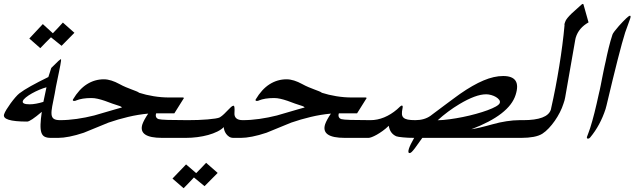

<svg xmlns="http://www.w3.org/2000/svg" viewBox="-58 -786 3304 1000"><path d="M329.6 -615.2 262.7 -547.4 207.5 -591.8Q193.4 -578.1 179.4 -563.7Q165.5 -549.3 151.9 -535.2L94.7 -585.4L165 -660.6L217.3 -612.8Q230 -626 243.9 -640.6Q257.8 -655.3 269.5 -668.5ZM184.1 -331.5Q167.5 -327.1 147.2 -318.6Q127 -310.1 108.6 -299.8Q90.3 -289.6 76.9 -278.8Q63.5 -268.1 61 -259.8Q55.2 -242.7 97.2 -242.7Q111.8 -242.7 130.4 -246.1Q148.9 -249.5 168 -255.4ZM239.7 -67.9H206.1Q186.5 -67.9 174.6 -74Q162.6 -80.1 157.5 -95.5Q152.3 -110.8 153.1 -137.2Q153.8 -163.6 159.7 -203.6Q100.1 -152.8 83.5 -152.8Q-49.3 -152.8 -36.6 -190.9Q-33.7 -200.2 -24.2 -215.8Q-14.6 -231.4 -2.7 -247.8Q9.3 -264.2 21.7 -278.6Q34.2 -293 43 -299.8Q64.5 -316.4 102.5 -337.6Q140.6 -358.9 193.8 -384.8Q197.3 -394.5 201.4 -408.2Q205.6 -421.9 209 -432.1L246.6 -468.8Q250.5 -472.7 254.6 -475.1Q258.8 -477.5 258.8 -478Q260.7 -478 259.8 -469.2Q258.8 -460.4 256.1 -445.8Q253.4 -431.2 249.5 -412.4Q245.6 -393.6 241.5 -373.8Q237.3 -354 233.4 -334.5Q229.5 -314.9 227.1 -298.8Q219.2 -259.8 214.1 -233.2Q209 -206.5 210.4 -190.4Q211.9 -174.3 222.2 -167.2Q232.4 -160.2 254.9 -160.2H269Z M904.8 -67.9H786.1Q661.1 -67.9 683.6 -138.7Q687.5 -149.9 695.1 -163.8Q702.6 -177.7 713.9 -194.3Q661.1 -189.5 608.9 -177Q556.6 -164.6 507.3 -147.5Q491.7 -141.1 459.5 -127.9Q427.2 -114.7 378.4 -94.7Q337.9 -81.1 304 -74.5Q270 -67.9 245.6 -67.9H211.9L240.7 -160.2H255.4Q295.9 -160.2 342 -166.7Q388.2 -173.3 432.6 -184.6Q470.7 -195.8 497.8 -203.6Q524.9 -211.4 542.5 -216.6Q560.1 -221.7 568.4 -223.9Q576.7 -226.1 577.1 -226.1L576.7 -225.6Q577.6 -230.5 554.7 -237.3Q531.7 -244.1 488.3 -260.7Q467.8 -267.6 450.7 -271.5Q433.6 -275.4 418 -275.4Q369.1 -275.4 338.4 -262.7H338.9Q334.5 -260.3 328.1 -260.3Q319.3 -260.3 321.8 -267.6Q354 -321.8 394.8 -347.4Q435.5 -373 482.9 -373Q501.5 -373 522.2 -366.5Q543 -359.9 563.5 -348.6Q581.1 -338.9 597.7 -332Q614.3 -325.2 627.7 -320.1Q641.1 -314.9 651.4 -311Q661.6 -307.1 667 -302.7Q701.7 -291.5 742.2 -284.9Q782.7 -278.3 822.3 -278.3H894.5Q899.9 -278.3 899.4 -274.4Q898.4 -272.9 898.4 -272.5Q898.4 -272 897.5 -271L897.9 -272Q886.2 -252.9 874 -233.9Q861.8 -214.8 850.1 -195.8H755.4Q751.5 -184.6 755.1 -176.5Q758.8 -168.5 768.6 -165.5Q778.3 -162.6 816.7 -161.4Q855 -160.2 919.4 -160.2H934.1Z M1075.7 114.7 1007.3 183.6 952.1 138.2Q939.9 151.4 925.5 166.5Q911.1 181.6 898.4 194.3L840.3 144L911.1 70.3L963.9 115.7Q976.6 103 990 88.9Q1003.4 74.7 1015.6 62ZM1191.9 -67.9H1157.7Q1144.5 -67.9 1135 -74.2Q1125.5 -80.6 1119.4 -89.4Q1113.3 -98.1 1110.4 -107.7Q1107.4 -117.2 1107.4 -124Q1095.2 -111.3 1074 -100.8Q1052.7 -90.3 1026.4 -83Q1000 -75.7 970 -71.8Q939.9 -67.9 910.2 -67.9H876.5L905.3 -160.2H919.9Q946.8 -160.2 973.9 -161.1Q1001 -162.1 1023.9 -164.1Q1046.9 -166 1063.7 -168.7Q1080.6 -171.4 1086.9 -174.8Q1098.6 -182.1 1109.4 -192.6Q1120.1 -203.1 1129.2 -212.6Q1138.2 -222.2 1145.5 -228.8Q1152.8 -235.4 1158.7 -235.4Q1165.5 -235.4 1163.1 -196.3Q1162.1 -179.2 1172.9 -169.7Q1183.6 -160.2 1206.5 -160.2H1221.2Z M1856.4 -67.9H1737.8Q1612.8 -67.9 1635.3 -138.7Q1639.2 -149.9 1646.7 -163.8Q1654.3 -177.7 1665.5 -194.3Q1612.8 -189.5 1560.5 -177Q1508.3 -164.6 1459 -147.5Q1443.4 -141.1 1411.1 -127.9Q1378.9 -114.7 1330.1 -94.7Q1289.6 -81.1 1255.6 -74.5Q1221.7 -67.9 1197.3 -67.9H1163.6L1192.4 -160.2H1207Q1247.6 -160.2 1293.7 -166.7Q1339.8 -173.3 1384.3 -184.6Q1422.4 -195.8 1449.5 -203.6Q1476.6 -211.4 1494.1 -216.6Q1511.7 -221.7 1520 -223.9Q1528.3 -226.1 1528.8 -226.1L1528.3 -225.6Q1529.3 -230.5 1506.3 -237.3Q1483.4 -244.1 1439.9 -260.7Q1419.4 -267.6 1402.3 -271.5Q1385.3 -275.4 1369.6 -275.4Q1320.8 -275.4 1290 -262.7H1290.5Q1286.1 -260.3 1279.8 -260.3Q1271 -260.3 1273.4 -267.6Q1305.7 -321.8 1346.4 -347.4Q1387.2 -373 1434.6 -373Q1453.1 -373 1473.9 -366.5Q1494.6 -359.9 1515.1 -348.6Q1532.7 -338.9 1549.3 -332Q1565.9 -325.2 1579.3 -320.1Q1592.8 -314.9 1603 -311Q1613.3 -307.1 1618.7 -302.7Q1653.3 -291.5 1693.8 -284.9Q1734.4 -278.3 1773.9 -278.3H1846.2Q1851.6 -278.3 1851.1 -274.4Q1850.1 -272.9 1850.1 -272.5Q1850.1 -272 1849.1 -271L1849.6 -272Q1837.9 -252.9 1825.7 -233.9Q1813.5 -214.8 1801.8 -195.8H1707Q1703.1 -184.6 1706.8 -176.5Q1710.4 -168.5 1720.2 -165.5Q1730 -162.6 1768.3 -161.4Q1806.6 -160.2 1871.1 -160.2H1885.7Z M2544.9 -249.5Q2547.9 -258.3 2541.7 -266.4Q2535.6 -274.4 2524.9 -280.8Q2514.2 -287.1 2500.5 -291Q2486.8 -294.9 2474.1 -294.9Q2446.8 -294.9 2411.9 -282Q2377 -269 2335.4 -244.1Q2273.4 -207 2221.7 -159.7Q2249.5 -160.2 2283.4 -164.8Q2317.4 -169.4 2352.5 -176.5Q2387.7 -183.6 2421.1 -192.9Q2454.6 -202.1 2481.2 -211.9Q2507.8 -221.7 2524.9 -231.4Q2542 -241.2 2544.9 -249.5ZM2651.9 -67.9H2141.6Q2139.2 -64.5 2129.6 -51.3Q2120.1 -38.1 2103 -14.2Q2093.3 -1.5 2086.9 4.9Q2080.6 11.2 2075.7 11.2Q2064.5 11.2 2071.8 -11.7Q2075.2 -22 2082 -35.9Q2088.9 -49.8 2099.1 -67.9Q2083 -67.9 2067.9 -68.6Q2052.7 -69.3 2040.3 -70.6Q2027.8 -71.8 2019 -73.2Q2010.3 -74.7 2005.9 -76.2Q1989.7 -83.5 1980 -96.7Q1970.2 -109.9 1966.8 -130.9Q1951.2 -115.7 1934.8 -104Q1918.5 -92.3 1904.1 -84.2Q1889.6 -76.2 1878.4 -72Q1867.2 -67.9 1861.8 -67.9H1828.1L1856.9 -160.2H1871.6Q1907.7 -160.2 1943.1 -174.8Q1978.5 -189.5 2009.8 -216.3Q2029.8 -236.3 2034.7 -236.3Q2041.5 -236.3 2038.6 -222.7Q2034.7 -204.1 2035.4 -192.1Q2036.1 -180.2 2043.7 -173.1Q2051.3 -166 2066.2 -163.1Q2081.1 -160.2 2105.5 -160.2Q2128.9 -160.2 2148.9 -166Q2168.9 -171.9 2184.6 -183.1Q2187 -185.1 2197.5 -192.9Q2208 -200.7 2222.7 -211.7Q2237.3 -222.7 2254.6 -235.6Q2272 -248.5 2288.1 -260.5Q2304.2 -272.5 2317.6 -282.2Q2331.1 -292 2337.9 -296.9Q2405.3 -343.8 2460.2 -366.9Q2515.1 -390.1 2562.5 -390.1Q2659.2 -390.1 2627.4 -291.5Q2594.7 -188 2397 -112.8Q2403.8 -113.8 2415.3 -116Q2426.8 -118.2 2441.4 -121.6Q2456.1 -125 2472.9 -129.4Q2489.7 -133.8 2507.3 -138.7Q2543 -148.9 2579.8 -154.5Q2616.7 -160.2 2647.5 -160.2H2681.2Z M2885.7 -279.3Q2884.3 -271.5 2882.1 -262.9Q2879.9 -254.4 2876.5 -245.6Q2869.6 -223.6 2857.9 -200.7Q2846.2 -177.7 2831.5 -156.7Q2816.9 -135.7 2800.3 -118.2Q2783.7 -100.6 2767.1 -89.8Q2749.5 -78.6 2721.2 -73.2Q2692.9 -67.9 2657.7 -67.9H2624L2652.8 -160.2H2667.5Q2729.5 -160.2 2765.9 -173.8Q2802.2 -187.5 2811 -214.8L2811.5 -217.3Q2812.5 -218.3 2812.3 -218.8Q2812 -219.2 2812 -219.7Q2824.2 -273.4 2835 -329.3Q2845.7 -385.3 2854.7 -440.9Q2863.8 -496.6 2870.8 -550.8Q2877.9 -605 2882.3 -654.8Q2881.3 -658.2 2882.3 -662.1Q2883.3 -666 2885.3 -671.4Q2888.2 -681.2 2897.7 -692.6Q2907.2 -704.1 2919.4 -715.8Q2931.6 -727.5 2945.1 -739Q2958.5 -750.5 2969.2 -760.7Q2974.1 -765.6 2977.5 -765.6Q2981 -765.6 2981.4 -761.2L3007.3 -669.4Q2956.1 -640.6 2940.9 -590.8Q2939.9 -588.4 2939.5 -585.4Q2939 -582.5 2938 -578.1Z M3100.6 -235.4Q3099.6 -231.9 3098.4 -227.5Q3097.2 -223.1 3096.2 -218.8Q3068.4 -133.3 3016.1 -70.3Q3011.2 -64 3004.4 -64Q2997.1 -64 2999 -72.8Q3002.4 -82.5 3006.8 -93.8Q3011.2 -105 3015.6 -118.7Q3026.9 -153.8 3038.1 -198.5Q3049.3 -243.2 3062 -301.8Q3063 -304.7 3065.4 -315.9Q3067.9 -327.1 3071 -342.8Q3074.2 -358.4 3077.6 -376.7Q3081.1 -395 3084.7 -412.1Q3088.4 -429.2 3091.3 -443.4Q3094.2 -457.5 3096.2 -464.8Q3103.5 -501 3112.3 -536.9Q3121.1 -572.8 3131.8 -605.5Q3133.3 -610.8 3142.3 -622.8Q3151.4 -634.8 3165.5 -650.9Q3188 -675.8 3202.9 -689.9Q3217.8 -704.1 3223.1 -704.1Q3229 -704.1 3224.1 -689Q3219.7 -674.8 3212.6 -657Q3205.6 -639.2 3198.2 -617.2Q3183.6 -571.3 3159.4 -476.6Q3135.3 -381.8 3100.6 -235.4Z"/></svg>

Font: XB Zar
Style: Italic
Weight: 400
Italic angle: -12°
Designer: Behnam
Foundry: Irmug
Version: Version 8.005 2009